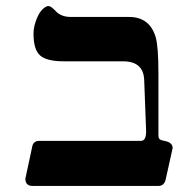

<svg xmlns="http://www.w3.org/2000/svg" viewBox="-20 -612 614 632"><path d="M501.5 0H87.4Q63.5 0 63.5 -23.9L86.4 -130.9Q90.3 -148.4 110.4 -148.4H444.3Q461.9 -148.4 460.9 -182.6L454.6 -349.1Q452.1 -410.2 384.8 -410.2H189Q134.3 -410.2 112.3 -429.2Q90.3 -448.2 90.3 -501.5Q90.3 -526.9 103 -555.4Q115.7 -584 135.7 -591.8Q144.5 -594.2 157.2 -581.5Q159.7 -580.1 165 -573.7Q182.6 -556.2 213.4 -556.2H404.8Q473.1 -556.2 492.7 -488.8Q501.5 -457 501.5 -369.6V-165Q501.5 -152.3 514.2 -149.9L520.5 -148.4Q548.3 -143.6 548.3 -124.5L525.4 -21.5Q520.5 0 501.5 0Z"/></svg>

Font: Accordance
Style: Bold
Weight: 700
Version: Version 1.2 (build January 31, 2020) Miklal Software Solutio